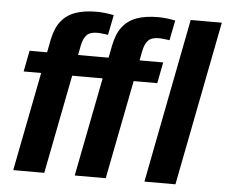

<svg xmlns="http://www.w3.org/2000/svg" viewBox="-52 -784 995 843"><g transform="rotate(5 446.0 -362.5)"><path d="M257.8 -435.5 172.9 0H36.1L121.1 -435.5H43.9L62 -528.3H139.2L149.9 -583.5Q160.6 -636.2 184.1 -666Q208 -696.8 246.6 -710.7Q285.2 -724.6 340.8 -724.6Q375 -724.6 416.5 -716.3L398.9 -627.9Q396 -628.4 389.6 -629.4Q383.3 -630.4 376 -630.9Q369.6 -631.8 363.3 -632.3Q356.9 -632.8 352.1 -632.8Q319.3 -632.8 304.7 -617.2Q290 -601.6 283.7 -569.8L275.9 -528.3H379.9L361.8 -435.5ZM528.8 -435.5 443.8 0H307.1L392.1 -435.5H314.9L333 -528.3H410.2L420.9 -583.5Q431.6 -636.2 455.1 -666Q479 -696.8 517.6 -710.7Q556.2 -724.6 611.8 -724.6Q646 -724.6 687.5 -716.3L669.9 -627.9Q667 -628.4 660.6 -629.4Q654.3 -630.4 647 -630.9Q640.6 -631.8 634.3 -632.3Q627.9 -632.8 623 -632.8Q590.3 -632.8 575.7 -617.2Q561 -601.6 554.7 -569.8L546.9 -528.3H650.9L632.8 -435.5ZM892.1 -724.6 751 0H614.3L754.9 -724.6Z"/></g></svg>

Font: Arimo
Style: Bold Italic
Weight: 700
Italic angle: -12°
Designer: Steve Matteson
Foundry: Monotype Imaging Inc.
Version: Version 1.33